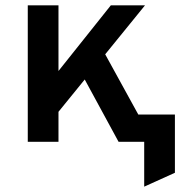

<svg xmlns="http://www.w3.org/2000/svg" viewBox="-20 -531 675 719"><path d="M520 168V0H461V-102H635V116ZM163 -68V-220L395 -511H523ZM84 0V-511H199V0ZM424 0 273 -278 349 -373 554 0Z"/></svg>

Font: Overpass Mono Light
Style: Regular
Weight: 300
Monospace: yes
Designer: Delve Withrington, Dave Bailey
Foundry: Delve Fonts LLC
Version: Version 4.000